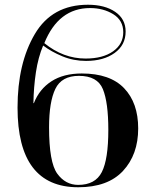

<svg xmlns="http://www.w3.org/2000/svg" viewBox="-20 -780 658 810"><path d="M310 10Q435 10 499 -59Q563 -128 563 -238Q563 -346 503.5 -408Q444 -470 325 -470Q248 -470 197 -437Q146 -404 123 -345H121Q122 -412 131.5 -475Q141 -538 162 -588Q196 -562 243 -542.5Q290 -523 343 -523Q417 -523 463.5 -556.5Q510 -590 510 -647Q510 -700 466 -730Q422 -760 351 -760Q200 -760 127 -636.5Q54 -513 54 -326Q54 10 310 10ZM341 -533Q247 -533 167 -598Q227 -746 360 -746Q416 -746 458 -720Q500 -694 500 -644Q500 -594 457 -563.5Q414 -533 341 -533ZM310 0Q256 0 221.5 -47.5Q187 -95 187 -243Q187 -350 213.5 -405Q240 -460 313 -460Q391 -460 414 -404Q437 -348 437 -232Q437 -108 409.5 -54Q382 0 310 0Z"/></svg>

Font: Noto Serif Display Semi
Style: Regular
Weight: 600
Designer: Monotype Design Team
Foundry: Monotype Imaging Inc.
Version: Version 1.900